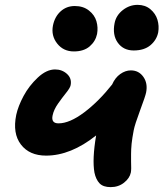

<svg xmlns="http://www.w3.org/2000/svg" viewBox="-20 -789 673 791"><path d="M530.8 -581.1Q488.3 -581.1 465.3 -613Q442.4 -645 452.1 -693.8Q458.5 -726.1 486.1 -747.6Q513.7 -769 546.9 -769Q578.1 -769 599.6 -751Q621.1 -732.9 628.7 -707.5Q636.2 -682.1 631.8 -655.8Q625.5 -624.5 599.9 -602.8Q574.2 -581.1 530.8 -581.1ZM284.2 -577.1Q241.2 -577.1 215.6 -609.6Q189.9 -642.1 198.2 -684.1Q205.6 -720.2 229.7 -742.2Q253.9 -764.2 288.1 -764.2Q322.8 -764.2 346.2 -745.8Q369.6 -727.5 377.2 -701.7Q384.8 -675.8 379.9 -648.9Q373.5 -618.7 349.4 -597.9Q325.2 -577.1 284.2 -577.1ZM169.9 -147.9Q101.1 -147.9 66.2 -193.6Q31.2 -239.3 46.9 -315.9Q54.7 -351.6 77.1 -393.6Q99.6 -435.5 135.5 -469.2Q171.4 -502.9 207 -502.9Q235.8 -502.9 256.1 -484.4Q276.4 -465.8 271 -438Q269 -427.2 252.9 -407.2Q236.8 -387.2 219.2 -362.3Q201.7 -337.4 196.8 -314Q189.5 -280.8 221.2 -280.8Q266.6 -280.8 326.7 -325.9Q386.7 -371.1 441.9 -440.9Q454.1 -468.8 475.3 -483.9Q496.6 -499 519 -499Q551.8 -499 570.6 -472.4Q589.4 -445.8 582 -408.2Q579.1 -393.1 557.1 -334.2Q535.2 -275.4 530.8 -252Q527.8 -237.3 525.6 -222.4Q523.4 -207.5 522.2 -197Q521 -186.5 520.5 -173.8Q520 -161.1 520 -155Q520 -148.9 520 -137.9Q520 -127 520 -125Q521.5 -90.3 519 -78.1Q514.2 -54.7 491 -36.4Q467.8 -18.1 436 -18.1Q404.8 -18.1 389.9 -33.9Q375 -49.8 369.1 -78.1Q359.4 -132.8 376 -231Q271.5 -147.9 169.9 -147.9Z"/></svg>

Font: Shantell Sans Irregular Bouncy
Style: Bold Italic
Weight: 700
Italic angle: -11.31°
Designer: Stephen Nixon, Anya Danilova, Shantell Martin
Foundry: Arrow Type
Version: Version 1.006;[9816181b4]